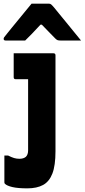

<svg xmlns="http://www.w3.org/2000/svg" viewBox="-29 -832 464 1052"><path d="M264 -540Q275 -540 275 -529V-3Q275 75 258 119Q241 163 207 181.5Q173 200 121 200Q69 200 39 193Q9 186 -2 175Q-5 172 -5 167V20H15Q35 30 48.5 34Q62 38 78 38Q100 38 113 27Q125 15 125 -8V-398H57Q46 -398 46 -409V-540ZM144 -812H238Q246 -812 251 -808Q256 -804 268 -790Q275 -781 292 -760.5Q309 -740 331 -713Q353 -686 375 -659Q397 -632 415 -610H303Q292 -610 286.5 -612Q281 -614 274 -621Q266 -629 248 -647.5Q230 -666 200 -697H193Q165 -667 145.5 -646.5Q126 -626 109 -610H2Q-9 -610 -9 -619Q-9 -624 -6 -628Q-3 -632 9 -647Q20 -661 38.5 -683.5Q57 -706 77.5 -731Q98 -756 116 -778Q134 -800 144 -812Z"/></svg>

Font: Recursive Sn Lnr St XBd
Style: Regular
Weight: 800
Version: Version 1.079;hotconv 1.0.112;makeotfexe 2.5.65598; ttfautoh